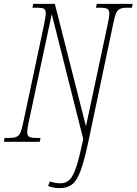

<svg xmlns="http://www.w3.org/2000/svg" viewBox="-43 -734 707 994"><path d="M206 229 215 205Q224 209 240 212Q256 215 269 215Q299 215 318 195.5Q337 176 352.5 128.5Q368 81 388 -14L225 -661L107 -108Q98 -69 98 -51Q98 -32 108 -26Q118 -20 144 -20H167L163 0H-23L-19 -20H4Q30 -20 43 -26Q56 -32 63.5 -49.5Q71 -67 79 -108L185 -606Q194 -653 194 -663Q194 -682 185.5 -688Q177 -694 148 -694H125L129 -714H241L402 -80L514 -606Q523 -645 523 -663Q523 -682 513 -688Q503 -694 477 -694H454L458 -714H644L640 -694H617Q591 -694 578 -688Q565 -682 557.5 -664.5Q550 -647 542 -606L416 -8Q394 96 375 148Q356 200 331 220Q306 240 266 240Q234 240 206 229Z"/></svg>

Font: Noto Serif CondThin
Style: Italic
Weight: 250
Width: 3
Italic angle: -12°
Designer: Monotype Design Team
Foundry: Monotype Imaging Inc.
Version: Version 1.001